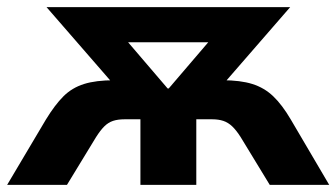

<svg xmlns="http://www.w3.org/2000/svg" viewBox="-24 -516 939 536"><path d="M-4 0 104 -182Q129 -223 153 -247Q177 -271 210.5 -281.5Q244 -292 295 -292H348L318 -252L106 -496H786L574 -252L543 -292H597Q647 -292 680.5 -281.5Q714 -271 739 -247Q764 -223 788 -182L895 0H729L648 -133Q636 -152 624.5 -163Q613 -174 599.5 -178.5Q586 -183 568 -183H524V0H368V-183H324Q305 -183 291.5 -178.5Q278 -174 267 -163Q256 -152 244 -133L163 0ZM444 -269H447L595 -442L597 -398H294L296 -442Z"/></svg>

Font: Nunito Sans 10pt ExtraBold
Style: Regular
Weight: 800
Designer: Vernon Adams
Foundry: Vernon Adams
Version: Version 3.101;gftools[0.9.27]